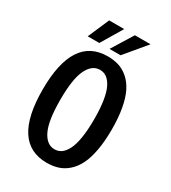

<svg xmlns="http://www.w3.org/2000/svg" viewBox="-215 -1001 999 1121"><g transform="rotate(30 285.0 -441.0)"><path d="M121.5 -748.5 183.5 -891.5H285L199.5 -748.5ZM268.5 -748.5 357 -891.5H462.5L343 -748.5ZM282.5 11Q49 11 49 -348Q49 -706 282.5 -706Q324.5 -706 359 -694.8Q393.5 -683.5 423 -657.2Q452.5 -631 472.8 -590.2Q493 -549.5 504.2 -488.2Q515.5 -427 515.5 -348Q515.5 -268.5 504.2 -207Q493 -145.5 472.8 -104.8Q452.5 -64 423 -37.8Q393.5 -11.5 359 -0.2Q324.5 11 282.5 11ZM282.5 -80Q308 -80 328 -94.2Q348 -108.5 363.8 -139.2Q379.5 -170 388 -222.8Q396.5 -275.5 396.5 -348Q396.5 -420 388 -472.8Q379.5 -525.5 363.8 -556Q348 -586.5 328 -600.8Q308 -615 282.5 -615Q229.5 -615 198.8 -551.8Q168 -488.5 168 -348Q168 -207 198.8 -143.5Q229.5 -80 282.5 -80Z"/></g></svg>

Font: League Mono Narrow Medium
Style: Regular
Weight: 500
Width: 3
Designer: Tyler Finck
Foundry: The League of Moveable Type / Tyler Finck
Version: Version 2.210